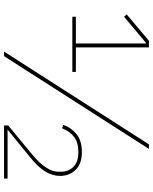

<svg xmlns="http://www.w3.org/2000/svg" viewBox="74 -812 738 925"><g transform="rotate(90 442.5 -349.0)"><path d="M60 -329V-346H189V-683H185L60 -578L49 -591L176 -698H208V-346H326V-329ZM228 0 675 -698H697L250 0ZM840 0H584V-20L723 -135Q807 -204 807 -263V-273Q807 -310 783.5 -334Q760 -358 712 -358Q665 -358 638 -336.5Q611 -315 598 -280L581 -285Q593 -322 625 -348.5Q657 -375 712 -375Q769 -375 798 -344.5Q827 -314 827 -270Q827 -232 804.5 -196.5Q782 -161 734 -123L604 -17H840Z"/></g></svg>

Font: IBM Plex Sans Hebrew Thin
Style: Regular
Weight: 100
Designer: Mike Abbink, Paul van der Laan, Pieter van Rosmalen, Yanek Iontef
Foundry: Bold Monday
Version: Version 1.2